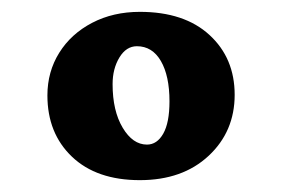

<svg xmlns="http://www.w3.org/2000/svg" viewBox="-20 -719 476 324"><path d="M216 -415Q143 -415 101.5 -454.5Q60 -494 60 -558Q60 -598 80 -630Q100 -662 135.5 -680.5Q171 -699 216 -699Q291 -699 333.5 -660Q376 -621 376 -559Q376 -497 332 -456Q288 -415 216 -415ZM228 -475Q245 -475 255.5 -493.5Q266 -512 266 -548Q266 -591 251.5 -616Q237 -641 211 -641Q193 -641 181.5 -622Q170 -603 170 -577Q170 -532 187 -503.5Q204 -475 228 -475Z"/></svg>

Font: Vollkorn SC Black
Style: Regular
Weight: 900
Designer: Friedrich Althausen
Foundry: Friedrich Althausen
Version: Version 4.015